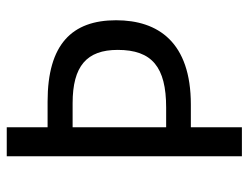

<svg xmlns="http://www.w3.org/2000/svg" viewBox="-106 -648 754 583"><g transform="rotate(-90 271.5 -357.0)"><path d="M501 -382C501 -516 428 -590 254 -590H176V-714H88V0H176V-155H245C434 -155 501 -254 501 -382ZM236 -230H176V-514H249C362 -514 411 -471 411 -377C411 -273 359 -230 236 -230Z"/></g></svg>

Font: Noto Sans Sinhala UI SemiCondensed
Style: Regular
Weight: 400
Width: 4
Designer: Jelle Bosma - Monotype Design Team
Foundry: Monotype Imaging Inc.
Version: Version 2.006